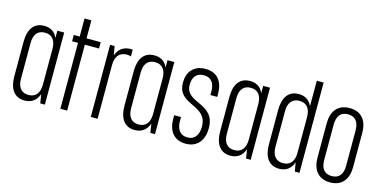

<svg xmlns="http://www.w3.org/2000/svg" viewBox="-70 -1064 2856 1438"><g transform="rotate(15 1358.0 -345.0)"><path d="M164 -569C81 -569 44 -506 44 -415V-145C44 -54 81 10 164 10C221 10 256 -21 273 -69L284 0H320V-559H267V-502C250 -543 217 -569 164 -569ZM182 -521C241 -521 267 -479 267 -418V-142C267 -80 241 -38 182 -38C122 -38 97 -80 97 -142V-418C97 -479 122 -521 182 -521Z M440 -700V-560H394V-511H440V0H493V-511H603V-560H493V-700Z M835 -569C776 -569 740 -539 723 -490L711 -559H676V0H729V-417C729 -479 756 -521 818 -521C830 -521 840 -519 849 -515V-568C844 -569 840 -569 835 -569Z M1018 -569C935 -569 898 -506 898 -415V-145C898 -54 935 10 1018 10C1075 10 1110 -21 1127 -69L1138 0H1174V-559H1121V-502C1104 -543 1071 -569 1018 -569ZM1036 -521C1095 -521 1121 -479 1121 -418V-142C1121 -80 1095 -38 1036 -38C976 -38 951 -80 951 -142V-418C951 -479 976 -521 1036 -521Z M1414 -570C1319 -570 1276 -506 1276 -428C1276 -250 1499 -318 1499 -145C1499 -91 1478 -39 1414 -39C1354 -39 1329 -84 1329 -142V-174H1276V-145C1276 -57 1319 10 1413 10C1508 10 1552 -59 1552 -146C1552 -346 1329 -279 1329 -425C1329 -480 1354 -521 1414 -521C1473 -521 1499 -480 1499 -418V-390H1552V-415C1552 -506 1508 -570 1414 -570Z M1760 -569C1677 -569 1640 -506 1640 -415V-145C1640 -54 1677 10 1760 10C1817 10 1852 -21 1869 -69L1880 0H1916V-559H1863V-502C1846 -543 1813 -569 1760 -569ZM1778 -521C1837 -521 1863 -479 1863 -418V-142C1863 -80 1837 -38 1778 -38C1718 -38 1693 -80 1693 -142V-418C1693 -479 1718 -521 1778 -521Z M2294 -700H2241V-502C2223 -543 2190 -569 2138 -569C2055 -569 2018 -506 2018 -415V-145C2018 -54 2055 10 2138 10C2195 10 2230 -21 2246 -69L2258 0H2294ZM2155 -521C2215 -521 2241 -479 2241 -418V-142C2241 -80 2215 -38 2155 -38C2096 -38 2070 -80 2070 -142V-418C2070 -479 2096 -521 2155 -521Z M2533 -566C2439 -566 2395 -503 2395 -411V-145C2395 -54 2439 10 2533 10C2627 10 2671 -54 2671 -145V-411C2671 -503 2627 -566 2533 -566ZM2618 -142C2618 -80 2593 -39 2533 -39C2473 -39 2448 -80 2448 -142V-414C2448 -476 2473 -518 2533 -518C2593 -518 2618 -476 2618 -414Z"/></g></svg>

Font: Modon Arabic
Style: Regular
Weight: 400
Designer: Ahmedzaza
Foundry: Ahmedzaza
Version: Version 2.010